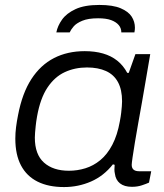

<svg xmlns="http://www.w3.org/2000/svg" viewBox="-20 -745 663 777"><path d="M239 12Q176 12 132 -10Q88 -32 65 -75.5Q42 -119 42 -184Q42 -207 45 -230.5Q48 -254 53 -279Q70 -368 107 -425Q144 -482 198.5 -510Q253 -538 323 -538Q364 -538 397 -528.5Q430 -519 454.5 -499.5Q479 -480 495 -450H501L528 -526H588L568 -409Q562 -373 554.5 -331Q547 -289 539.5 -247Q532 -205 526 -169Q520 -133 516.5 -108.5Q513 -84 513 -78Q513 -65 520.5 -58.5Q528 -52 543 -52H592L583 -6Q572 -1 554 5Q536 11 514 11Q483 11 465.5 -3Q448 -17 445 -42Q443 -50 443 -59Q443 -68 444 -78L437 -80Q400 -33 348.5 -10.5Q297 12 239 12ZM259 -54Q293 -54 325.5 -64Q358 -74 386 -97Q414 -120 434.5 -159Q455 -198 465 -254Q469 -275 470.5 -289Q472 -303 473 -314.5Q474 -326 474 -335Q474 -382 457.5 -412.5Q441 -443 409 -457.5Q377 -472 332 -472Q283 -472 242 -453Q201 -434 172 -390.5Q143 -347 130 -274Q126 -251 124.5 -235.5Q123 -220 122 -209Q121 -198 121 -188Q121 -120 158 -87Q195 -54 259 -54ZM382 -725Q437 -725 468.5 -711.5Q500 -698 513 -677.5Q526 -657 526 -633Q526 -629 525.5 -624Q525 -619 524 -614H471Q471 -631 460.5 -643.5Q450 -656 430 -663.5Q410 -671 377 -671Q337 -671 313 -661Q289 -651 278 -638Q267 -625 262 -614H208Q213 -640 231 -665.5Q249 -691 285.5 -708Q322 -725 382 -725Z"/></svg>

Font: Archivo SemiExpanded Light
Style: Italic
Weight: 300
Width: 6
Italic angle: -10°
Designer: Hector Gatti
Foundry: Omnibus-Type
Version: Version 2.001